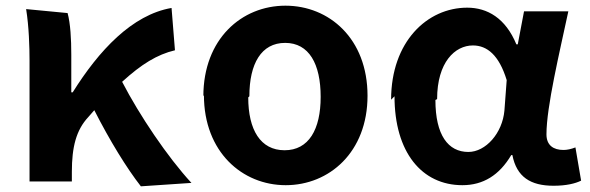

<svg xmlns="http://www.w3.org/2000/svg" viewBox="-20 -596 2079 676"><path d="M72 -564C82 -502 84 -430 84 -382V43H233V9C233 -78 248 -138 291 -184L312 -208C367 -100 426 -4 476 60L654 48C570 -43 471 -190 410 -308C478 -370 533 -404 596 -419L584 -568C445 -544 328 -418 236 -271H231V-403C231 -459 228 -513 218 -550Z M698 -261C698 -61 833 56 986 56C1139 56 1274 -60 1274 -259C1274 -460 1139 -576 985 -576C831 -576 696 -459 696 -257ZM858 -257C858 -372 900 -445 984 -445C1068 -445 1109 -371 1109 -255C1109 -140 1067 -67 982 -67C897 -67 854 -139 854 -253Z M1369 -257C1369 -60 1465 56 1608 56C1681 56 1738 21 1780 -50H1784C1799 27 1848 58 1929 58C1974 58 2006 50 2026 40L2006 -77C1991 -71 1976 -68 1964 -68C1929 -68 1904 -84 1904 -123C1904 -220 1950 -411 1981 -556H1825L1803 -440H1798C1760 -532 1696 -569 1625 -569C1484 -569 1357 -449 1357 -245ZM1519 -247C1519 -377 1582 -436 1645 -436C1695 -436 1737 -402 1764 -314L1756 -207C1749 -127 1690 -61 1629 -61C1558 -61 1513 -120 1513 -244Z"/></svg>

Font: GenEiGothic-pro-Regular
Style: Bold
Weight: 700
Designer: Ryoko NISHIZUKA (kana & ideographs); Paul D. Hunt (Latin, Greek & Cyrillic); Wenlong ZHANG (bopomofo); Sandoll Communica
Foundry: Adobe Systems Incorporated; o_tamon
Version: Version 1.000.140830